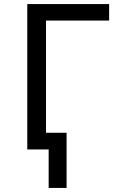

<svg xmlns="http://www.w3.org/2000/svg" viewBox="-20 -734 640 943"><path d="M206 -633V-82H307V189H219V0H177H114V-714H516V-633Z"/></svg>

Font: Noto Sans Mono UI
Style: Regular
Weight: 400
Monospace: yes
Designer: Monotype Design team
Foundry: Monotype Imaging Inc.
Version: Version 1.000